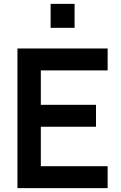

<svg xmlns="http://www.w3.org/2000/svg" viewBox="-20 -970 625 990"><path d="M535 -113H190.5V-316.5H475V-429.5H190.5V-607H535V-720H70V0H535ZM241 -826.5H364.5V-950H241Z"/></svg>

Font: Eudonet
Style: Bold
Weight: 700
Designer: Mikhail Sharanda
Foundry: Mikhail Sharanda
Version: Version 4.503;Glyphs 3.1.2 (3151)